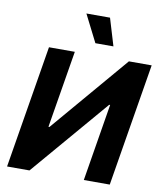

<svg xmlns="http://www.w3.org/2000/svg" viewBox="-101 -1040 948 1120"><g transform="rotate(10 373.0 -479.5)"><path d="M138.1 -727.3H291.2L215.6 -269.9H221.6L611.5 -727.3H746.4L626.4 0H472.7L547.9 -457.7H542.3L150.9 0H18.1ZM400.6 -797.6 318.9 -959.2H458.8L507.5 -797.6Z"/></g></svg>

Font: Karasuma Gothic
Style: Bold Italic
Weight: 700
Italic angle: 9.39998°
Designer: Rasmus Andersson / Ryoko Nishizuka
Foundry: Genbu
Version: Version 1.00